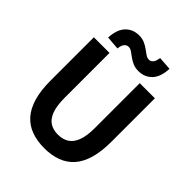

<svg xmlns="http://www.w3.org/2000/svg" viewBox="-264 -1113 1276 1276"><g transform="rotate(45 374.0 -474.5)"><path d="M375.6 13.8Q307.5 13.8 254 -5.9Q200.6 -25.5 163.5 -67.2Q126.4 -109 107 -175Q87.7 -241 87.7 -332.8V-740.8H234.7V-319.8Q234.7 -243.4 251.9 -198.2Q269.1 -153 300.7 -133.5Q332.2 -114 375.6 -114Q419.5 -114 451.6 -133.5Q483.6 -153 501.3 -198.2Q519 -243.4 519 -319.8V-740.8H661.1V-332.8Q661.1 -241 642.2 -175Q623.2 -109 586.3 -67.2Q549.3 -25.5 496.2 -5.9Q443 13.8 375.6 13.8ZM456.2 -790.9Q425 -790.9 401.7 -801.3Q378.4 -811.6 360.5 -825.2Q342.6 -838.8 327.4 -849.2Q312.1 -859.6 296.9 -859.6Q278.9 -859.6 266.8 -845.8Q254.6 -832.1 250.8 -799.1L155.7 -806.8Q160.1 -886.6 197.5 -924.7Q234.9 -962.8 291.4 -962.8Q321.9 -962.8 345 -952.4Q368.2 -942 386.5 -928.3Q404.8 -914.6 420.3 -904.2Q435.9 -893.9 451.3 -893.9Q467.9 -893.9 480.1 -907.7Q492.3 -921.6 496.6 -954.6L591.6 -947.9Q587.3 -867.1 549.9 -829Q512.4 -790.9 456.2 -790.9Z"/></g></svg>

Font: Shanggu Sans SC VF
Style: Regular
Weight: 250
Designer: GuiWonder
Version: Version 1.021